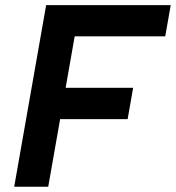

<svg xmlns="http://www.w3.org/2000/svg" viewBox="-20 -713 672 733"><path d="M34.2 0 156.2 -693.4H286.1L164.1 0ZM108.9 -258.3 130.4 -377.9H488.3L467.3 -258.3ZM135.3 -574.2 156.2 -693.4H631.8L610.8 -574.2Z"/></svg>

Font: Cascadia Mono NF
Style: Italic
Weight: 400
Italic angle: -10°
Monospace: yes
Designer: Aaron Bell
Foundry: Saja Typeworks
Version: Version 2404.023